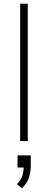

<svg xmlns="http://www.w3.org/2000/svg" viewBox="-20 -756 258 1029"><path d="M88 0V-736H129V0ZM145 77V131Q145 165 135.5 195Q126 225 98 253L71 231Q95 205 101 182.5Q107 160 107 135L125 142H74V77Z"/></svg>

Font: Muli ExtraLight
Style: Regular
Weight: 250
Designer: Vernon Adams
Foundry: Vernon Adams
Version: Version 2.100; ttfautohint (v1.8.1.43-b0c9)